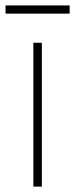

<svg xmlns="http://www.w3.org/2000/svg" viewBox="-40 -688 276 708"><path d="M83 -530.3H114.3V0H83ZM216.8 -637.7H-19.5V-668H216.8Z"/></svg>

Font: Pretendard Thin
Style: Regular
Weight: 100
Designer: Base glyphs from Inter by Rasmus Andersson; Hangeul glyphs from Noto Sans CJK(Source Han Sans) by Jang Soo-young and Kan
Foundry: Kil Hyung-jin
Version: Version 1.309